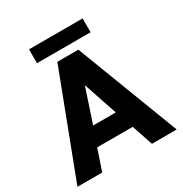

<svg xmlns="http://www.w3.org/2000/svg" viewBox="-195 -1008 1098 1154"><g transform="rotate(-30 354.0 -430.5)"><path d="M9 0H181L230 -146H477L526 0H698L426 -711H280ZM170 -765H542V-861H170ZM275 -272 353 -507 432 -272Z"/></g></svg>

Font: Asimov Pro
Style: Blk
Weight: 900
Designer: Google
Version: Version 2.000980; 2014